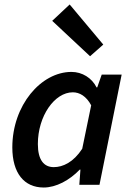

<svg xmlns="http://www.w3.org/2000/svg" viewBox="-20 -825 585 857"><path d="M175 12C230 12 290 -20 336 -68H339L334 0H424L523 -492H434L414 -435H411C390 -477 347 -504 299 -504C163 -504 35 -355 35 -167C35 -52 88 12 175 12ZM220 -79C176 -79 149 -111 149 -182C149 -308 224 -413 305 -413C335 -413 365 -396 387 -355L347 -161C308 -101 261 -79 220 -79ZM382 -574 441 -626 291 -805 213 -732Z"/></svg>

Font: Source Sans Pro Semibold
Style: Italic
Weight: 600
Italic angle: -11°
Designer: Paul D. Hunt
Foundry: Adobe Systems Incorporated
Version: Version 3.006;hotconv 1.0.111;makeotfexe 2.5.65597